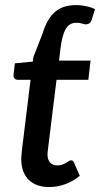

<svg xmlns="http://www.w3.org/2000/svg" viewBox="-20 -748 404 776"><path d="M152 -612.5Q162 -645 175.2 -667Q188.5 -689 205.5 -702.5Q222.5 -716 243.5 -721.8Q264.5 -727.5 290 -727.5Q304.5 -727.5 325.5 -723.5Q346.5 -719.5 364 -711L351 -669.5Q347 -656.5 340 -653Q333 -649.5 326 -649.5Q322.5 -649.5 319.2 -650.5Q316 -651.5 311.8 -652.8Q307.5 -654 302 -655Q296.5 -656 289 -656Q276 -656 265.5 -650.8Q255 -645.5 247.2 -633.5Q239.5 -621.5 233.8 -601.5Q228 -581.5 224.5 -552L218.5 -503H346L337 -425.5H208.5L179.5 -191Q177 -170.5 175.5 -158.2Q174 -146 173.2 -138.8Q172.5 -131.5 172.2 -128.8Q172 -126 172 -124.5Q172 -102.5 182.5 -91Q193 -79.5 212 -79.5Q223.5 -79.5 232.2 -82.8Q241 -86 247.2 -89.8Q253.5 -93.5 258.2 -96.8Q263 -100 267 -100Q272 -100 274.5 -97.8Q277 -95.5 279.5 -90L302.5 -37.5Q276.5 -15.5 244.2 -3.8Q212 8 179 8Q127 8 97.2 -20.2Q67.5 -48.5 66 -100.5Q66 -104 66 -108.8Q66 -113.5 66.8 -122.5Q67.5 -131.5 69.2 -146.5Q71 -161.5 74 -185L103.5 -425.5H51.5Q43.5 -425.5 38.5 -431.2Q33.5 -437 35 -448.5L40 -492L112.5 -499L115 -517.5Z"/></svg>

Font: Lato SemiBold
Style: Italic
Weight: 600
Italic angle: -7°
Designer: Lukasz Dziedzic with Adam Twardoch and Botio Nikoltchev
Foundry: tyPoland Lukasz Dziedzic
Version: Version 2.015; 2015-08-06; http://www.latofonts.com/